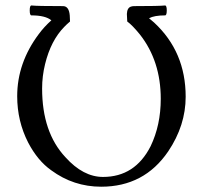

<svg xmlns="http://www.w3.org/2000/svg" viewBox="-20 -686 753 719"><path d="M456.5 -605.5 455.1 -633.8Q456.1 -657.7 471.7 -661.6Q476.6 -663.1 483.4 -663.1Q575.7 -663.1 598.1 -665.5Q604.5 -665.5 604.5 -647Q604.5 -628.4 598.1 -628.4Q558.1 -628.4 538.1 -617.7L557.1 -601.6Q675.3 -492.2 675.3 -323.7Q675.3 -216.3 609.9 -119.1Q520 13.2 358.9 13.2Q255.4 13.2 171.9 -48.3Q121.1 -84 85.4 -152.3Q44.4 -232.4 44.4 -325.7Q44.4 -450.2 125 -558.1Q145 -585.4 172.4 -609.9Q149.9 -628.4 97.7 -628.4Q91.3 -628.4 91.3 -647Q91.3 -665.5 97.7 -665.5Q119.1 -663.1 215.8 -663.1Q238.3 -663.1 241.2 -628.4L242.2 -605.5Q228 -593.3 220.7 -585.4Q170.4 -534.2 148.9 -446.3Q137.7 -400.9 137.7 -354.5Q137.7 -190.4 225.1 -97.2Q291.5 -23.4 365.7 -23.4Q485.4 -23.4 543.9 -138.2Q582 -217.3 582 -315.9Q582 -457 504.4 -556.2Q475.6 -591.8 456.5 -605.5Z"/></svg>

Font: Junicode
Style: Regular
Weight: 400
Designer: Peter S. Baker
Foundry: Briery Creek Software
Version: Version 0.7.2